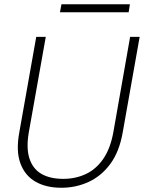

<svg xmlns="http://www.w3.org/2000/svg" viewBox="-20 -874 679 906"><path d="M270 12Q197 12 147 -17Q97 -46 76 -104Q55 -162 71 -249L151 -700H196L116 -250Q103 -175 119 -126Q135 -77 175.5 -53.5Q216 -30 278 -30Q336 -30 384.5 -52.5Q433 -75 467 -124Q501 -173 515 -251L594 -700H639L559 -249Q543 -158 500.5 -100.5Q458 -43 398 -15.5Q338 12 270 12ZM263 -816 270 -854H593L587 -816Z"/></svg>

Font: DM Sans 16pt ExtraLight
Style: Italic
Weight: 250
Italic angle: -10°
Version: Version 4.004;gftools[0.9.30]